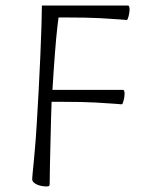

<svg xmlns="http://www.w3.org/2000/svg" viewBox="-20 -659 542 692"><path d="M149 13Q140 13 131 11.5Q122 10 114 6.5Q106 3 101 -2Q96 -7 96 -14Q96 -16 97.5 -33.5Q99 -51 101.5 -74Q104 -97 105 -113Q109 -155 112.5 -213.5Q116 -272 119.5 -336Q123 -400 125.5 -460Q128 -520 129.5 -567.5Q131 -615 131 -639H442Q444 -639 445.5 -635Q447 -631 447 -625Q447 -614 443.5 -600.5Q440 -587 437 -587Q435 -587 411.5 -589Q388 -591 341.5 -593.5Q295 -596 224 -596H191Q189 -583 187 -564Q185 -545 182.5 -520.5Q180 -496 178 -467Q176 -438 173.5 -405Q171 -372 169 -335H424Q426 -335 427.5 -331Q429 -327 429 -321Q429 -310 425.5 -296.5Q422 -283 419 -283Q418 -283 394 -285Q370 -287 324 -289.5Q278 -292 207 -292H166Q165 -270 164 -231Q163 -192 162 -148Q161 -104 160 -63Q159 -22 159 5Q159 9 157 11Q155 13 149 13Z"/></svg>

Font: Briem Hand Thin
Style: Regular
Weight: 100
Designer: Gunnlaugur SE Briem, Eben Sorkin
Foundry: Sorkin Type Co.
Version: Version 1.003